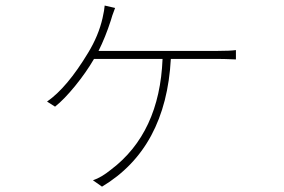

<svg xmlns="http://www.w3.org/2000/svg" viewBox="-20 -618 1040 703"><path d="M340.8 -431.6H776.4Q822.3 -431.6 843.8 -434.6V-400.4Q800.8 -402.3 776.4 -402.3H605.5Q587.9 -75.2 353.5 65.4L320.3 42Q350.6 32.2 386.7 2.9Q564.5 -131.8 575.2 -402.3H324.2Q295.9 -353.5 255.4 -303.7Q214.8 -253.9 181.6 -227.5L152.3 -246.1Q225.6 -296.9 302.7 -424.8Q340.8 -487.3 355.5 -551.8Q362.3 -582 363.3 -597.7L401.4 -588.9Q388.7 -555.7 385.7 -543Q366.2 -482.4 340.8 -431.6Z"/></svg>

Font: Gen Shin Gothic Monospace ExtraLight
Style: Regular
Weight: 200
Designer: [Source Han Sans]
Ryoko NISHIZUKA  (kana & ideographs); Paul D. Hunt (Latin, Greek & Cyrillic); Wenlong ZHANG  (bopomofo
Version: Version 1.002.20150607